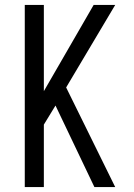

<svg xmlns="http://www.w3.org/2000/svg" viewBox="-20 -755 540 775"><path d="M361 0 204 -329 157 -252V0H80V-735H157V-387L358 -735H445L247 -402L445 0Z"/></svg>

Font: Iosevka Custom
Style: Regular
Weight: 400
Monospace: yes
Designer: Belleve Invis
Foundry: Belleve Invis
Version: Version 32.5.0; ttfautohint (v1.8.4)